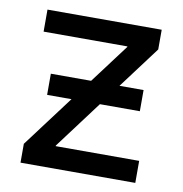

<svg xmlns="http://www.w3.org/2000/svg" viewBox="-64 -577 606 637"><g transform="rotate(10 238.5 -258.0)"><path d="M45.9 0V-63.5L328.1 -439.5V-441.4H45.9V-515.6H430.7V-449.2L151.4 -76.2V-74.2H432.6V0ZM93.8 -236.8V-308.1H406.2V-236.8Z"/></g></svg>

Font: Inter Display
Style: Regular
Weight: 400
Designer: Rasmus Andersson
Foundry: rsms
Version: Version 4.000;git-37864ae